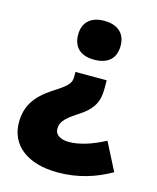

<svg xmlns="http://www.w3.org/2000/svg" viewBox="-111 -640 727 891"><g transform="rotate(15 252.5 -195.0)"><path d="M382 -470C382 -536 336 -563 279 -563C224 -563 178 -536 178 -470C178 -401 224 -376 279 -376C336 -376 382 -401 382 -470ZM361 -257V-299H211V-274C211 -243 193 -227 134 -189C51 -136 18 -82 18 -5C18 102 103 173 251 173C349 173 432 146 505 104L437 -29C372 5 314 23 265 23C225 23 198 6 198 -21C198 -48 206 -70 272 -112C342 -156 361 -197 361 -257Z"/></g></svg>

Font: Noto Sans Arabic UI Bk
Style: Regular
Weight: 900
Designer: Monotype Design Team, Nadine Chahine and Nizar Qandah
Foundry: Monotype Imaging Inc.
Version: Version 2.010